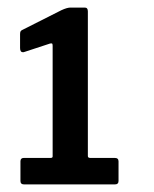

<svg xmlns="http://www.w3.org/2000/svg" viewBox="-20 -867 407 507"><path d="M293 -441V-389Q293 -380 283 -380H44Q34 -380 34 -389V-441Q34 -450 43 -450H114Q119 -450 119 -454V-746Q119 -751 117.5 -752Q116 -753 112 -752L45 -730L41 -729Q33 -729 33 -740V-777Q33 -782 34.5 -784.5Q36 -787 41 -789L142 -840Q157 -847 166 -847H204Q212 -847 212 -837V-455Q212 -450 218 -450H283Q293 -450 293 -441Z"/></svg>

Font: n
Style: Regular
Weight: 600
Designer: Pablo Impallari, Rodrigo Fuenzalida
Foundry: Impallari Type
Version: Version 1.002; ttfautohint (v1.5)